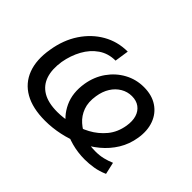

<svg xmlns="http://www.w3.org/2000/svg" viewBox="-113 -768 1001 1001"><g transform="rotate(45 387.5 -268.0)"><path d="M291 11.7Q198.7 11.7 139.6 -22Q80.6 -55.7 56.9 -118.7Q33.2 -181.6 47.9 -268.1Q61.5 -353 103.3 -415.8Q145 -478.5 206.3 -513.4Q267.6 -548.3 341.3 -548.3L329.6 -470.2Q276.4 -470.2 236.3 -442.6Q196.3 -415 170.9 -368.7Q145.5 -322.3 135.7 -266.6Q126 -204.1 140.9 -159.2Q155.8 -114.3 196.3 -90.1Q236.8 -65.9 303.7 -65.9Q347.7 -65.9 397 -77.1Q446.3 -88.4 491.2 -112.5Q536.1 -136.7 568.4 -175.8Q600.6 -214.8 609.9 -271Q616.2 -309.6 607.4 -338.4Q598.6 -367.2 576.4 -383.5Q554.2 -399.9 521 -399.9Q488.3 -399.9 460.2 -383.3Q432.1 -366.7 413.6 -337.2Q395 -307.6 388.7 -267.1Q380.4 -216.8 394.3 -179.2Q408.2 -141.6 436.8 -116.5Q465.3 -91.3 501 -76.7Q522.9 -65.9 547.4 -63.5Q571.8 -61 591.3 -61Q621.1 -61 647 -67.4Q672.9 -73.7 696.8 -84L711.9 -17.6Q677.7 -2.4 644.5 2.9Q611.3 8.3 579.6 8.3Q529.3 8.3 482.2 -4.4Q435.1 -17.1 397.9 -40.5Q343.8 -73.7 315.9 -133.3Q288.1 -192.9 300.8 -270.5Q311 -331.1 344 -377.7Q377 -424.3 425.8 -450.9Q474.6 -477.5 532.2 -477.5Q591.3 -477.5 631.8 -450.4Q672.4 -423.3 689.7 -376.2Q707 -329.1 697.3 -269.5Q688.5 -214.4 660.9 -169.4Q633.3 -124.5 592.3 -90.6Q551.3 -56.6 501.2 -33.9Q451.2 -11.2 397.5 0.2Q343.8 11.7 291 11.7Z"/></g></svg>

Font: Inter 17pt
Style: Italic
Weight: 400
Italic angle: -9.3988°
Version: Version 4.001;git-66647c0bb